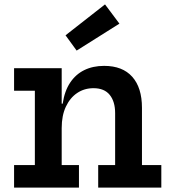

<svg xmlns="http://www.w3.org/2000/svg" viewBox="-20 -853 774 873"><path d="M260.5 -102.5H339V0H44V-102.5H138.5V-440.5H44V-543H260.5ZM503.5 -102.5V-338.5Q503.5 -391 479 -421.5Q454.5 -452 405 -452Q363.5 -452 331 -430.2Q298.5 -408.5 279.5 -368Q260.5 -327.5 260.5 -271L237 -381.5H265Q273.5 -439 298.8 -477Q324 -515 363.2 -534.2Q402.5 -553.5 453.5 -553.5Q537 -553.5 581.2 -504Q625.5 -454.5 625.5 -362.5V-102.5H713.5V0H426.5V-102.5ZM457.5 -833 523 -745.5 328.5 -623 278 -692.5Z"/></svg>

Font: Hepta Slab SemiBold
Style: Regular
Weight: 600
Designer: Michael LaGattuta
Foundry: Michael LaGattuta
Version: Version 1.102